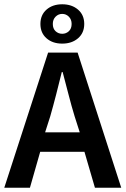

<svg xmlns="http://www.w3.org/2000/svg" viewBox="-23 -878 587 898"><path d="M421 0 372 -168H165L117 0H-3L202 -632H340L544 0ZM188 -259H350L326 -334Q311 -383 297.5 -436Q284 -489 270 -541H266Q253 -488 239.5 -435.5Q226 -383 212 -334ZM268 -674Q223 -674 194.5 -699Q166 -724 166 -766Q166 -808 194.5 -833Q223 -858 268 -858Q313 -858 342 -833Q371 -808 371 -766Q371 -724 342 -699Q313 -674 268 -674ZM268 -720Q286 -720 299 -732Q312 -744 312 -766Q312 -787 299 -800Q286 -813 268 -813Q250 -813 237 -800Q224 -787 224 -766Q224 -744 237 -732Q250 -720 268 -720Z"/></svg>

Font: Narnoor SemiBold
Style: Regular
Weight: 600
Designer: S. Sridhar Murthy
Foundry: SIL International
Version: Version 3.000